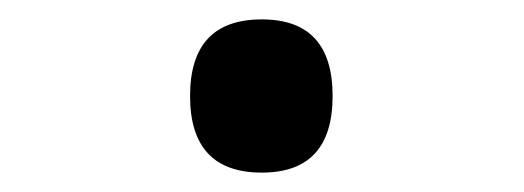

<svg xmlns="http://www.w3.org/2000/svg" viewBox="-20 -440 540 198"><path d="M323 -341Q323 -420 250 -420Q176 -420 176 -341Q176 -262 250 -262Q323 -262 323 -341Z"/></svg>

Font: Noto Sans Mono UI Condensed
Style: Bold
Weight: 700
Width: 3
Designer: Monotype Design team
Foundry: Monotype Imaging Inc.
Version: 1.000